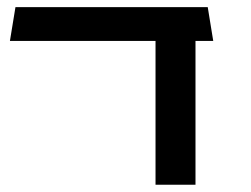

<svg xmlns="http://www.w3.org/2000/svg" viewBox="-20 -508 689 528"><path d="M517.6 -395.5V0H407.7V-395.5H7.3L22.5 -488.3H551.3L566.4 -395.5Z"/></svg>

Font: Squarish Sans CT
Style: Regular
Weight: 400
Version: Version 0.9